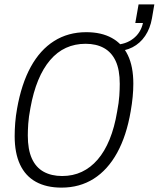

<svg xmlns="http://www.w3.org/2000/svg" viewBox="-20 -845 725 877"><path d="M261 12Q192 12 144 -14.5Q96 -41 71.5 -93.5Q47 -146 47 -223Q47 -252 49.5 -284Q52 -316 58 -349Q78 -462 120.5 -539.5Q163 -617 227 -657.5Q291 -698 374 -698Q443 -698 491 -671.5Q539 -645 564 -593Q589 -541 589 -463Q589 -434 586 -402.5Q583 -371 577 -337Q558 -225 515 -147Q472 -69 408 -28.5Q344 12 261 12ZM264 -41Q313 -41 353.5 -60Q394 -79 426 -116Q458 -153 480.5 -208Q503 -263 515 -335Q519 -356 521.5 -374Q524 -392 525 -407.5Q526 -423 526.5 -436.5Q527 -450 527 -462Q527 -526 508.5 -566Q490 -606 455 -625.5Q420 -645 371 -645Q322 -645 281.5 -626.5Q241 -608 209 -570.5Q177 -533 154.5 -478.5Q132 -424 119 -352Q115 -331 112.5 -313Q110 -295 109 -279.5Q108 -264 107.5 -251Q107 -238 107 -226Q107 -162 125.5 -121Q144 -80 179.5 -60.5Q215 -41 264 -41ZM502 -610 507 -641Q554 -642 588.5 -668.5Q623 -695 633 -740H598L613 -825H685L674 -761Q666 -715 643 -681Q620 -647 585 -629Q550 -611 502 -610Z"/></svg>

Font: Archivo Condensed ExtraLight
Style: Italic
Weight: 250
Width: 3
Italic angle: -10°
Designer: Hector Gatti
Foundry: Omnibus-Type
Version: Version 2.001